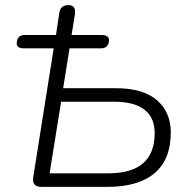

<svg xmlns="http://www.w3.org/2000/svg" viewBox="-20 -731 745 751"><path d="M142 0Q104 0 110 -38L190 -542H73Q41 -542 46 -568Q50 -594 76 -594H199L212 -681Q217 -711 248 -711Q278 -711 273 -675L260 -594H378Q410 -594 406 -568Q402 -542 375 -542H252L227 -386H433Q540 -386 594 -339Q648 -292 648 -213Q648 -107 584.5 -53.5Q521 0 399 0ZM174 -53H403Q585 -53 585 -210Q585 -271 545 -302Q505 -333 429 -333H219Z"/></svg>

Font: Nunito Light
Style: Italic
Weight: 300
Italic angle: -9°
Designer: Vernon Adams
Foundry: Vernon Adams
Version: Version 3.601; ttfautohint (v1.8.2.53-6de2)